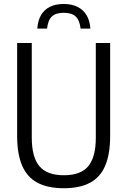

<svg xmlns="http://www.w3.org/2000/svg" viewBox="-20 -962 657 991"><path d="M309.5 9.5Q226 9.5 172.8 -19.2Q119.5 -48 94 -107.8Q68.5 -167.5 68.5 -260.5V-740H144V-251Q144 -151.5 183.2 -104.5Q222.5 -57.5 309.5 -57.5Q397 -57.5 435.8 -104.5Q474.5 -151.5 474.5 -251V-740H548.5V-260.5Q548.5 -167.5 523.5 -107.8Q498.5 -48 445.5 -19.2Q392.5 9.5 309.5 9.5ZM172.5 -814.5Q175.5 -856.5 192.2 -884.8Q209 -913 238.5 -927.2Q268 -941.5 309 -941.5Q349.5 -941.5 379.2 -927Q409 -912.5 426.2 -884.5Q443.5 -856.5 446.5 -814.5H396Q391 -858 370.5 -877Q350 -896 309 -896Q268 -896 247.8 -877Q227.5 -858 223 -814.5Z"/></svg>

Font: Encode Sans SC Condensed
Style: Regular
Weight: 400
Width: 3
Designer: Multiple Designers
Foundry: Impallari Type
Version: Version 3.002